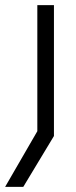

<svg xmlns="http://www.w3.org/2000/svg" viewBox="-61 -531 296 751"><path d="M-41 200 99 -42 85 18V-511H150V1L30 200Z"/></svg>

Font: TikTok Sans 24pt Light
Style: Regular
Weight: 300
Version: Version 4.000